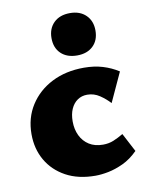

<svg xmlns="http://www.w3.org/2000/svg" viewBox="-80 -739 624 813"><g transform="rotate(-10 232.0 -332.5)"><path d="M265 16Q191 16 138 -13Q85 -42 56.5 -91.5Q28 -141 28 -204Q28 -274 62.5 -328Q97 -382 157 -412.5Q217 -443 295 -443Q339 -443 375.5 -432Q412 -421 443 -401L385 -275Q367 -295 342.5 -311.5Q318 -328 289 -328Q265 -328 247 -315.5Q229 -303 219 -280.5Q209 -258 209 -227Q209 -193 222 -166Q235 -139 259.5 -123.5Q284 -108 319 -108Q344 -108 364.5 -116.5Q385 -125 407 -138L449 -58Q418 -27 384.5 -11.5Q351 4 320.5 10Q290 16 265 16ZM277 -499Q233 -499 207.5 -523.5Q182 -548 182 -590Q182 -631 207.5 -656Q233 -681 277 -681Q320 -681 345.5 -656Q371 -631 371 -590Q371 -548 345.5 -523.5Q320 -499 277 -499Z"/></g></svg>

Font: Ysabeau Infant Black
Style: Regular
Weight: 900
Designer: Christian Thalmann (Catharsis Fonts)
Version: Version 2.001;gftools[0.9.30]; featfreeze: ss01,ss02,lnum